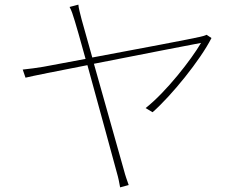

<svg xmlns="http://www.w3.org/2000/svg" viewBox="-20 -791 1040 828"><path d="M871 -641C863 -637 851 -634 842 -632C814 -625 566 -578 378 -543L332 -707C325 -736 319 -755 318 -771L280 -761C288 -747 294 -729 303 -699C307 -688 325 -623 349 -537L167 -503C135 -498 109 -494 78 -491L90 -456C118 -463 228 -485 357 -510C406 -333 472 -90 484 -46C490 -26 495 -1 498 17L535 7C528 -13 520 -35 515 -55C502 -100 437 -330 385 -516C587 -556 820 -601 847 -606C805 -534 696 -394 608 -325L638 -307C719 -378 844 -532 892 -627Z"/></svg>

Font: Noto Sans Japanese Thin
Style: Regular
Weight: 100
Designer: Ryoko NISHIZUKA (kana & ideographs); Paul D. Hunt (Latin, Greek & Cyrillic); Wenlong ZHANG (bopomofo); Sandoll Communica
Foundry: Adobe Systems Incorporated
Version: Version 1.000;PS 1;hotconv 1.0.78;makeotf.lib2.5.61930